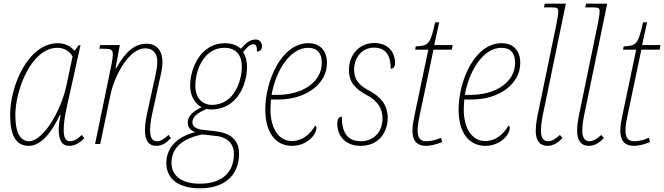

<svg xmlns="http://www.w3.org/2000/svg" viewBox="-20 -780 3598 1040"><path d="M135 10C187 10 244 -31 304 -157H308C303 -131 298 -102 298 -78C298 -19 316 10 355 10C384 10 412 -5 437 -32L423 -49C397 -24 379 -15 359 -15C333 -15 325 -39 325 -78C325 -112 332 -157 342 -201L416 -535H406L384 -505C364 -528 333 -546 294 -546C132 -546 35 -315 35 -158C35 -49 65 10 135 10ZM137 -15C92 -15 63 -58 63 -157C63 -291 149 -521 291 -521C326 -521 357 -504 373 -474L339 -313C307 -170 211 -15 137 -15Z M826 10C859 10 882 -7 906 -32L893 -49C870 -28 851 -15 830 -15C804 -15 793 -36 793 -76C793 -110 801 -152 811 -194L842 -336C849 -366 860 -409 860 -444C860 -496 837 -543 773 -543C713 -543 663 -506 610 -411H606L629 -536H523L518 -516H536C583 -516 591 -512 591 -485C591 -468 587 -446 584 -431L495 0H523L578 -265C602 -379 682 -518 765 -518C820 -518 832 -479 832 -444C832 -412 819 -356 814 -336L783 -194C772 -148 765 -109 765 -76C765 -16 787 10 826 10Z M1063 240C1223 240 1275 143 1275 54C1275 -20 1232 -59 1147 -69L1070 -78C1046 -81 1022 -95 1022 -116C1022 -144 1042 -165 1099 -190C1106 -188 1116 -187 1123 -187C1271 -187 1318 -332 1318 -415C1318 -454 1308 -482 1297 -498C1320 -527 1336 -540 1352 -540C1366 -540 1372 -533 1372 -501C1386 -501 1399 -508 1399 -531C1399 -551 1385 -566 1365 -566C1336 -566 1316 -551 1284 -516C1264 -536 1231 -546 1199 -546C1065 -546 1010 -408 1010 -316C1010 -258 1037 -218 1072 -199C1011 -170 997 -143 997 -115C997 -88 1014 -73 1037 -64C958 -45 881 7 881 103C881 194 953 240 1063 240ZM1128 -212C1076 -212 1038 -248 1038 -316C1038 -393 1080 -521 1196 -521C1252 -521 1290 -489 1290 -417C1290 -351 1253 -212 1128 -212ZM1062 215C955 215 909 165 909 103C909 18 969 -28 1074 -52L1146 -44C1214 -38 1247 0 1247 54C1247 136 1201 215 1062 215Z M1561 10C1644 10 1694 -51 1694 -87C1694 -93 1691 -99 1687 -100C1662 -54 1618 -16 1560 -16C1494 -16 1445 -79 1445 -187C1445 -203 1447 -230 1448 -241H1489C1636 -241 1751 -325 1751 -438C1751 -506 1714 -546 1650 -546C1502 -546 1417 -338 1417 -187C1417 -55 1478 10 1561 10ZM1482 -266H1451C1473 -394 1549 -521 1649 -521C1699 -521 1723 -492 1723 -440C1723 -334 1617 -266 1482 -266Z M1933 10C2029 10 2080 -60 2080 -142C2080 -210 2043 -256 1978 -290C1922 -319 1899 -351 1898 -401C1898 -470 1942 -522 2006 -522C2078 -522 2097 -467 2096 -408C2111 -408 2120 -419 2120 -438C2120 -495 2085 -547 2007 -547C1926 -547 1870 -483 1870 -401C1870 -336 1902 -300 1967 -265C2029 -232 2052 -189 2052 -138C2052 -71 2009 -15 1934 -15C1858 -15 1831 -68 1832 -148C1818 -148 1807 -138 1807 -109C1807 -45 1850 10 1933 10Z M2288 10C2310 10 2344 3 2375 -11L2369 -34C2340 -21 2315 -15 2288 -15C2255 -15 2242 -36 2242 -73C2242 -96 2245 -119 2260 -187L2328 -511H2427L2432 -536H2332L2359 -659H2337C2310 -539 2301 -532 2232 -529L2229 -511H2300L2232 -187C2219 -125 2214 -99 2214 -73C2214 -26 2231 10 2288 10Z M2608 10C2691 10 2741 -51 2741 -87C2741 -93 2738 -99 2734 -100C2709 -54 2665 -16 2607 -16C2541 -16 2492 -79 2492 -187C2492 -203 2494 -230 2495 -241H2536C2683 -241 2798 -325 2798 -438C2798 -506 2761 -546 2697 -546C2549 -546 2464 -338 2464 -187C2464 -55 2525 10 2608 10ZM2529 -266H2498C2520 -394 2596 -521 2696 -521C2746 -521 2770 -492 2770 -440C2770 -334 2664 -266 2529 -266Z M2945 10C2978 10 3002 -7 3027 -32L3013 -49C2990 -28 2970 -15 2948 -15C2923 -15 2910 -36 2910 -72C2910 -110 2919 -152 2928 -194L3045 -760H2931L2926 -740H2962C2999 -740 3004 -737 3004 -718C3004 -707 3000 -679 2995 -655L2900 -194C2890 -149 2882 -109 2882 -71C2882 -16 2906 10 2945 10Z M3169 10C3202 10 3226 -7 3251 -32L3237 -49C3214 -28 3194 -15 3172 -15C3147 -15 3134 -36 3134 -72C3134 -110 3143 -152 3152 -194L3269 -760H3155L3150 -740H3186C3223 -740 3228 -737 3228 -718C3228 -707 3224 -679 3219 -655L3124 -194C3114 -149 3106 -109 3106 -71C3106 -16 3130 10 3169 10Z M3414 10C3436 10 3470 3 3501 -11L3495 -34C3466 -21 3441 -15 3414 -15C3381 -15 3368 -36 3368 -73C3368 -96 3371 -119 3386 -187L3454 -511H3553L3558 -536H3458L3485 -659H3463C3436 -539 3427 -532 3358 -529L3355 -511H3426L3358 -187C3345 -125 3340 -99 3340 -73C3340 -26 3357 10 3414 10Z"/></svg>

Font: Noto Serif SemiCondensed Thin
Style: Italic
Weight: 100
Width: 4
Italic angle: -12°
Designer: Monotype Design Team
Foundry: Monotype Imaging Inc.
Version: Version 2.013